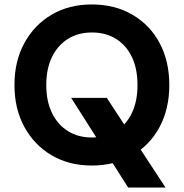

<svg xmlns="http://www.w3.org/2000/svg" viewBox="-20 -732 826 863"><path d="M556 111 300 -292H460L724 111ZM393 12Q290 12 212 -34Q134 -80 89.5 -161.5Q45 -243 45 -350Q45 -457 89.5 -538.5Q134 -620 212 -666Q290 -712 393 -712Q496 -712 575 -666Q654 -620 697.5 -538.5Q741 -457 741 -350Q741 -243 697.5 -161.5Q654 -80 575 -34Q496 12 393 12ZM393 -114Q456 -114 502 -143Q548 -172 573 -224.5Q598 -277 598 -350Q598 -423 573 -475.5Q548 -528 502 -557Q456 -586 393 -586Q331 -586 285 -557Q239 -528 213.5 -475.5Q188 -423 188 -350Q188 -277 213.5 -224.5Q239 -172 285 -143Q331 -114 393 -114Z"/></svg>

Font: DM Sans 16pt ExtraBold
Style: Regular
Weight: 800
Version: Version 4.004;gftools[0.9.30]